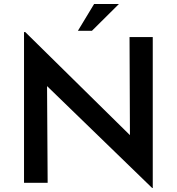

<svg xmlns="http://www.w3.org/2000/svg" viewBox="-20 -913 884 959"><path d="M743 -728V26H740L215 -483L218 0H100V-753H106L629 -238L627 -728ZM439 -759H369L450 -893H574Z"/></svg>

Font: Josefin Sans SemiBold
Style: Regular
Weight: 600
Designer: Santiago Orozco
Foundry: Typemade
Version: Version 2.000